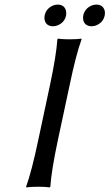

<svg xmlns="http://www.w3.org/2000/svg" viewBox="-20 -817 479 840"><path d="M175.3 -749Q181.6 -779.8 212.4 -793Q223.1 -796.9 232.4 -796.9Q261.2 -796.9 268.6 -770.5Q271 -759.8 269 -749Q262.2 -717.8 231 -705.6Q221.2 -702.1 212.4 -702.1Q182.6 -702.1 175.3 -729Q173.3 -738.8 175.3 -749ZM344.2 -749Q350.6 -779.8 381.3 -793Q392.1 -796.9 401.4 -796.9Q430.2 -796.9 438 -770.5Q440.4 -759.8 438 -749Q431.2 -717.8 399.9 -705.6Q390.1 -702.1 381.3 -702.1Q351.6 -702.1 344.2 -729Q342.3 -738.8 344.2 -749ZM198.7 -444.8Q226.1 -573.7 231 -645L233.9 -647.9Q251.5 -645 284.2 -645Q316.9 -645 335.9 -647.9L336.9 -645Q312.5 -578.1 284.7 -444.8L232.4 -200.2Q205.1 -71.3 200.2 0L197.3 2.9Q179.7 0 147 0Q114.3 0 95.2 2.9L94.2 0Q118.7 -68.4 146.5 -200.2Z"/></svg>

Font: Linux Biolinum Slanted O
Style: Slanted
Weight: 400
Designer: Philipp H. Poll
Foundry: Philipp H. Poll
Version: Version 1.0.4